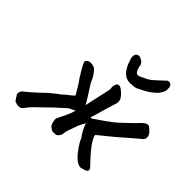

<svg xmlns="http://www.w3.org/2000/svg" viewBox="-145 -742 911 911"><g transform="rotate(45 310.5 -286.0)"><path d="M615 -302Q613 -301 603 -292Q593 -283 578.5 -271Q564 -259 549.5 -246Q535 -233 523.5 -223Q512 -213 508 -210L438 -153Q439 -143 442.5 -137Q446 -131 453 -118Q464 -101 481 -81Q498 -61 513 -45.5Q528 -30 532 -25Q539 -14 533.5 -8Q528 -2 517.5 1Q507 4 497 6Q478 4 459.5 -13.5Q441 -31 425 -54.5Q409 -78 401 -97Q389 -114 382 -127Q375 -140 368 -161Q363 -153 359 -146Q355 -139 350 -127Q347 -117 341.5 -103Q336 -89 332 -77Q328 -65 328 -61Q327 -45 322 -36.5Q317 -28 307 -22L283 -21Q261 -31 256 -45.5Q251 -60 251 -76Q262 -99 273.5 -122.5Q285 -146 291 -169Q284 -166 277 -162Q270 -158 259 -153Q245 -140 232.5 -129Q220 -118 205 -104Q190 -90 167 -67Q151 -52 135 -36Q119 -20 107 -2Q93 16 58 2L38 -28Q38 -40 42 -47.5Q46 -55 55 -60Q59 -63 74 -76Q89 -89 107 -105.5Q125 -122 137 -134Q141 -137 152.5 -147Q164 -157 176 -166Q188 -175 189 -175Q196 -183 213 -196Q230 -209 240 -219Q230 -235 219.5 -254Q209 -273 196 -289Q182 -311 172 -328.5Q162 -346 155 -362Q161 -378 176.5 -380Q192 -382 209 -374Q234 -351 248 -314Q262 -292 270.5 -278.5Q279 -265 287 -252.5Q295 -240 306 -221Q312 -252 319.5 -283.5Q327 -315 331 -335Q333 -344 334.5 -352Q336 -360 334 -367Q333 -372 334.5 -378Q336 -384 337 -387Q339 -396 347.5 -399Q356 -402 366 -395Q384 -383 396.5 -366.5Q409 -350 404 -331Q402 -325 396 -306Q390 -287 383.5 -264Q377 -241 371.5 -222Q366 -203 363 -197L371 -196Q394 -212 416 -227Q438 -242 448 -250Q462 -260 482.5 -279Q503 -298 523.5 -318Q544 -338 554 -349Q564 -358 569.5 -361.5Q575 -365 587 -364Q599 -356 609 -345.5Q619 -335 621 -323Q622 -310 615 -302ZM389 -444Q357 -441 336 -462Q315 -483 302 -528Q299 -537 300 -544.5Q301 -552 304 -557Q308 -563 315 -565Q322 -567 326 -565Q340 -560 348 -552Q356 -544 357 -530Q359 -525 360 -520.5Q361 -516 361 -516Q366 -503 373 -498.5Q380 -494 392 -499Q410 -507 426 -515.5Q442 -524 455 -537Q466 -548 476 -556.5Q486 -565 496 -575L497 -576Q503 -581 511.5 -579Q520 -577 521 -574Q527 -568 527.5 -559.5Q528 -551 528 -543L527 -540Q527 -534 518 -519Q509 -504 493 -492Q478 -479 461 -469.5Q444 -460 425 -451Q418 -447 410 -446Q402 -445 389 -444Z"/></g></svg>

Font: Caveat Medium
Style: Regular
Weight: 500
Designer: Pablo Impallari
Foundry: Pablo Impallari
Version: Version 2.000